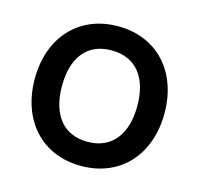

<svg xmlns="http://www.w3.org/2000/svg" viewBox="-88 -649 786 757"><g transform="rotate(15 305.0 -270.0)"><path d="M304.5 15C465.5 15 569.5 -101.5 569.5 -270.5C569.5 -437.5 466.5 -555 304.5 -555C145.5 -555 40 -439.5 40 -270.5C40 -103 142.5 15 304.5 15ZM304.5 -83.5C203.5 -83.5 151 -156.5 151 -270.5C151 -380.5 199.5 -456.5 304.5 -456.5C406.5 -456.5 458.5 -383.5 458.5 -270.5C458.5 -160 407.5 -83.5 304.5 -83.5Z"/></g></svg>

Font: Manrope SemiBold
Style: Regular
Weight: 600
Designer: Mikhail Sharanda
Foundry: Mikhail Sharanda
Version: Version 4.505